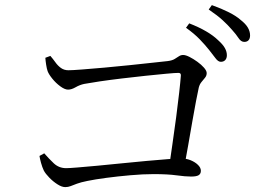

<svg xmlns="http://www.w3.org/2000/svg" viewBox="-20 -806 1040 762"><path d="M809.8 -607.9Q794.4 -627.3 772.8 -649.8Q751.3 -672.2 718.2 -695.8L731 -713.3Q770.2 -698 798.6 -681.3Q827.1 -664.6 845.7 -646.4Q864.7 -629.4 872.6 -615.1Q880.4 -600.9 880.4 -586.9Q880.4 -574.6 873.9 -567.6Q867.5 -560.7 856.4 -560.7Q845.7 -560.7 835.2 -575Q824.7 -589.3 809.8 -607.9ZM900.8 -687.7Q884.1 -707.1 863.6 -725.8Q843.2 -744.6 808.3 -768.3L820.8 -785.7Q859.5 -771.8 888.4 -757.2Q917.3 -742.6 934.5 -727.4Q955.1 -711.3 963.8 -696.2Q972.5 -681.1 972.5 -665.4Q972.5 -653 966.4 -646.3Q960.4 -639.7 949.5 -639.7Q936.6 -639.7 926.9 -654.6Q917.2 -669.5 900.8 -687.7ZM160 -576.7 179.9 -584.1Q190.2 -572.2 199.9 -558.7Q209.5 -545.1 221.9 -536.2Q234.4 -527.2 251.4 -527.2Q266.8 -527.2 305.4 -530.2Q344.1 -533.2 394.1 -537.6Q444.2 -542 494.9 -547.4Q545.6 -552.8 586.5 -557.2Q627.4 -561.6 645.6 -563.6Q663.3 -565.8 673.1 -571.9Q683 -577.9 690.4 -582.9Q697.9 -587.8 706.7 -587.8Q717 -587.8 732.3 -580Q747.5 -572.3 763.4 -560.8Q779.2 -549.3 789.8 -537.2Q800.3 -525 800.3 -516.1Q800.3 -505.6 793.9 -497.8Q787.6 -489.9 780.1 -481Q772.5 -472.2 768.9 -458.5Q764.8 -439.8 758 -404.9Q751.1 -370 743.4 -324.5Q735.7 -279 726.9 -229.7Q718.2 -180.4 709.4 -132.9H649.7Q656.3 -178.8 664.2 -233.2Q672.1 -287.5 679.2 -341.1Q686.2 -394.7 691.1 -438.2Q696 -481.7 697.8 -505.9Q698.8 -516.7 688.2 -516.7Q675.2 -516.7 640 -513.4Q604.8 -510.2 558.5 -505.3Q512.2 -500.4 463.7 -494.6Q415.1 -488.8 375.3 -482.9Q335.4 -477 314.5 -473Q296.6 -469.3 280.2 -459.8Q263.8 -450.3 250.3 -450.3Q237 -450.3 219.2 -463.5Q201.3 -476.7 187.5 -493.9Q173.6 -511.1 169 -523.6Q165.6 -533.3 163.1 -549.4Q160.6 -565.4 160 -576.7ZM136.7 -187.1 155.6 -197.5Q172.7 -177.6 193.2 -158.1Q213.7 -138.6 242.6 -138.6Q254.1 -138.6 287 -141.3Q320 -144 366.6 -148.3Q413.1 -152.7 464.2 -157.9Q515.4 -163.1 562.8 -167.4Q610.2 -171.7 646.1 -174.4Q682.1 -177.1 696.2 -177.1Q718.3 -177.6 736.5 -170.1Q754.7 -162.6 765.9 -151.4Q777.2 -140.3 777.2 -128.1Q777.2 -116.2 768.4 -110.7Q759.7 -105.3 738.4 -105.3Q715.7 -105.3 680.9 -110.1Q646.1 -115 589.7 -115Q547.4 -115 497.3 -110.5Q447.1 -106.1 401.9 -100.1Q356.7 -94.1 326.8 -87.9Q300.5 -82.6 285.5 -77Q270.5 -71.4 260.4 -67.4Q250.3 -63.4 238.8 -63.4Q225.3 -63.4 207.9 -74.6Q190.5 -85.7 175.5 -101.2Q160.4 -116.7 153.8 -129.3Q147.6 -142.2 142.7 -160Q137.9 -177.9 136.7 -187.1Z"/></svg>

Font: Noto Serif JP
Style: Regular
Weight: 200
Designer: Ryoko NISHIZUKA 西塚涼子 (kana & ideographs); Frank Grießhammer (Latin, Greek & Cyrillic); Wenlong ZHANG 张文龙 (bopomofo); San
Foundry: Adobe
Version: Version 2.001;hotconv 1.1.0;makeotfexe 2.6.0